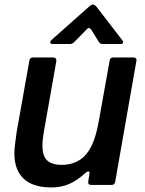

<svg xmlns="http://www.w3.org/2000/svg" viewBox="-20 -811 636 842"><path d="M51 -81Q43 -107 43 -138Q43 -165 53 -232L109 -546Q111 -559 124 -559H214Q221 -559 224.5 -554.5Q228 -550 227 -543L172 -231Q166 -197 166 -172Q166 -135 180 -115Q200 -88 251 -88Q309 -88 348 -124Q372 -147 388 -186Q404 -225 415 -289L461 -546Q463 -559 476 -559H566Q573 -559 576.5 -554.5Q580 -550 578 -543L485 -13Q482 0 470 0H380Q365 0 367 -15L372 -48L373 -53Q373 -59 367 -59Q361 -59 354 -52Q318 -19 283 -4Q248 11 206 11Q80 11 51 -81ZM212 -618Q200 -618 200 -625Q200 -630 205 -635L374 -785Q381 -791 388 -791Q394 -791 402 -783L516 -635Q520 -629 520 -626Q520 -618 508 -618H429Q419 -618 413 -628L380 -681Q375 -688 370 -688Q365 -688 361 -683L304 -625Q295 -618 287 -618Z"/></svg>

Font: Open Sauce Two SemiBold Italic
Style: Regular
Weight: 600
Italic angle: -10°
Designer: Alfredo Marco Pradil
Foundry: Creative Sauce Fz LLC
Version: Version 1.477